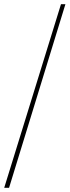

<svg xmlns="http://www.w3.org/2000/svg" viewBox="-20 -730 330 910"><path d="M0 160 269 -710H290L23 160Z"/></svg>

Font: TypoPRO Source Serif Pro
Style: Regular
Weight: 200
Designer: Frank Grießhammer
Foundry: Adobe Systems Incorporated
Version: Version 1.017;PS (version unavailable);hotconv 1.0.79;makeot